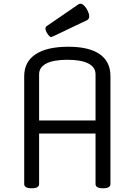

<svg xmlns="http://www.w3.org/2000/svg" viewBox="-20 -1006 723 1031"><path d="M150 5Q110 5 110 -18V-597Q110 -674 171 -714.5Q232 -755 347 -755Q458 -755 515.5 -715Q573 -675 573 -597V-18Q573 5 533 5Q493 5 493 -18V-289H190V-18Q190 5 150 5ZM190 -607V-359H493V-607Q493 -645 454.5 -665Q416 -685 342 -685Q268 -685 229 -665Q190 -645 190 -607ZM254 -807Q247 -807 235.5 -824Q224 -841 224 -853Q224 -862 234 -868L400 -982Q405 -986 413 -986Q422 -986 433 -974.5Q444 -963 451.5 -947Q459 -931 459 -918Q459 -904 448 -898L272 -814Q262 -810 259 -808.5Q256 -807 254 -807Z"/></svg>

Font: Offside
Style: Regular
Weight: 400
Designer: Eduardo Rodriguez Tunni
Foundry: Eduardo Rodriguez Tunni
Version: Version 1.002; ttfautohint (v1.8.4.7-5d5b);gftools[0.9.23]